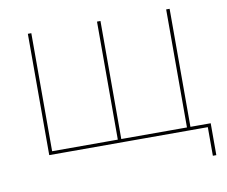

<svg xmlns="http://www.w3.org/2000/svg" viewBox="-90 -813 1289 1091"><g transform="rotate(-10 554.5 -267.5)"><path d="M137 0V-700H157V-10L148 -19H543L536 -10V-700H556V-10L547 -19H944L935 -10V-700H955V0ZM1052 165V-9L1061 0H935V-19H1072V165Z"/></g></svg>

Font: Montserrat Alternates Thin
Style: Regular
Weight: 100
Designer: Julieta Ulanovsky
Foundry: Julieta Ulanovsky
Version: Version 9.000